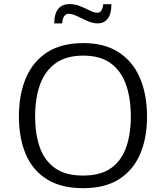

<svg xmlns="http://www.w3.org/2000/svg" viewBox="-20 -937 834 966"><path d="M398.9 9.8Q288.1 9.8 216.3 -34.9Q144.5 -79.6 109.9 -160.6Q75.2 -241.7 75.2 -351.1Q75.2 -463.4 111.1 -546.4Q147 -629.4 218.8 -674.8Q290.5 -720.2 399.4 -720.2Q505.4 -720.2 576.7 -674.3Q647.9 -628.4 683.8 -545.2Q719.7 -461.9 719.7 -349.6Q719.7 -242.7 685.1 -161.9Q650.4 -81.1 579.3 -35.6Q508.3 9.8 398.9 9.8ZM397.5 -53.7Q486.3 -53.7 538.8 -91.3Q591.3 -128.9 614.7 -195.8Q638.2 -262.7 638.2 -350.6Q638.2 -442.4 614 -511.2Q589.8 -580.1 537.1 -618.7Q484.4 -657.2 398.9 -657.2Q313.5 -657.2 260 -618.9Q206.5 -580.6 181.6 -512Q156.7 -443.4 156.7 -350.6Q156.7 -262.7 180.2 -195.8Q203.6 -128.9 256.6 -91.3Q309.6 -53.7 397.5 -53.7ZM252.9 -819.3Q252.9 -845.2 258.5 -863.8Q264.2 -882.3 274.4 -894Q284.7 -905.8 298.6 -911.1Q312.5 -916.5 329.1 -916.5Q357.9 -916.5 384 -905.8Q410.2 -895 432.1 -884Q454.1 -873 469.7 -873Q481.4 -873 489 -882.8Q496.6 -892.6 499.5 -916H540.5Q540.5 -890.1 535.4 -871.6Q530.3 -853 520.8 -841.6Q511.2 -830.1 499 -824.7Q486.8 -819.3 472.2 -819.3Q447.3 -819.3 420.2 -831.3Q393.1 -843.3 368.2 -855.5Q343.3 -867.7 325.2 -867.7Q312 -867.7 303.5 -856.2Q294.9 -844.7 292.5 -819.3Z"/></svg>

Font: Comme Light
Style: Regular
Weight: 300
Version: Version 1.000;gftools[0.9.27]